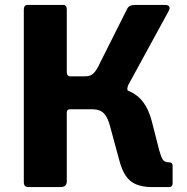

<svg xmlns="http://www.w3.org/2000/svg" viewBox="-20 -762 760 782"><path d="M99 0Q86 0 81.5 -5Q77 -10 77 -21V-723Q77 -742 93 -742H237Q252 -742 252 -724V-468Q252 -451 268 -451H349L421 -408Q472 -406 507 -390.5Q542 -375 564 -345Q586 -315 598 -269L629 -148Q636 -123 643 -112Q650 -101 668 -101Q683 -101 683 -87V-15Q683 0 668 0H599Q563 0 536 -10.5Q509 -21 492 -46.5Q475 -72 464 -116L432 -234Q424 -267 414.5 -284.5Q405 -302 391 -309.5Q377 -317 354 -317H265Q252 -317 252 -304V-23Q252 0 226 0ZM324 -375 327 -451Q351 -451 364 -466.5Q377 -482 388 -507L498 -726Q505 -742 531 -742H652Q665 -742 669 -735.5Q673 -729 668 -719L502 -415Q499 -407 498.5 -400Q498 -393 507 -388Z"/></svg>

Font: Libre Franklin
Style: Bold
Weight: 700
Designer: Pablo Impallari, Rodrigo Fuenzalida, Nhung Nguyen
Foundry: Impallari Type
Version: Version 3.000